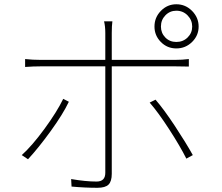

<svg xmlns="http://www.w3.org/2000/svg" viewBox="-20 -852 1040 900"><path d="M806.6 -801.8Q776.4 -801.8 755.4 -780.3Q734.4 -758.8 734.4 -727.5Q734.4 -697.3 754.9 -676.3Q775.4 -655.3 806.6 -655.3Q837.9 -655.3 859.4 -676.3Q880.9 -697.3 880.9 -727.5Q880.9 -757.8 859.4 -779.8Q837.9 -801.8 806.6 -801.8ZM704.1 -727.5Q704.1 -770.5 734.4 -801.3Q764.6 -832 806.6 -832Q849.6 -832 880.4 -800.8Q911.1 -769.5 911.1 -727.5Q911.1 -685.5 880.4 -655.3Q849.6 -625 806.6 -625Q763.7 -625 733.9 -655.3Q704.1 -685.5 704.1 -727.5ZM111.3 -105.5 82 -125Q129.9 -168 188.5 -248Q247.1 -328.1 276.4 -388.7L302.7 -375Q275.4 -317.4 217.8 -237.8Q160.2 -158.2 111.3 -105.5ZM800.8 -541H503.9V-37.1Q503.9 -2 488.8 13.2Q473.6 28.3 436.5 28.3Q377.9 28.3 315.4 22.5L313.5 -12.7Q380.9 -1 432.6 -1Q473.6 -1 473.6 -42V-541H171.9Q135.7 -541 97.7 -538.1V-575.2Q132.8 -571.3 170.9 -571.3H473.6V-697.3Q473.6 -728.5 467.8 -752H506.8Q503.9 -731.4 503.9 -697.3V-571.3H799.8Q834 -571.3 865.2 -575.2V-540Q842.8 -541 800.8 -541ZM681.6 -371.1 709 -384.8Q748 -339.8 799.3 -262.2Q850.6 -184.6 883.8 -125L853.5 -108.4Q824.2 -167 772.9 -246.1Q721.7 -325.2 681.6 -371.1Z"/></svg>

Font: Gen Shin Gothic Monospace ExtraLight
Style: Regular
Weight: 200
Designer: [Source Han Sans]
Ryoko NISHIZUKA  (kana & ideographs); Paul D. Hunt (Latin, Greek & Cyrillic); Wenlong ZHANG  (bopomofo
Version: Version 1.002.20150607